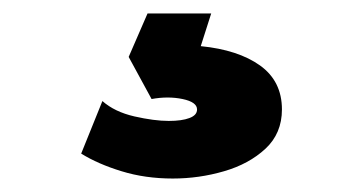

<svg xmlns="http://www.w3.org/2000/svg" viewBox="-20 -40 540 285"><path d="M236.5 225Q195.5 225 160.5 214.2Q125.5 203.5 100.5 188L132 110Q150 126 179.5 132.8Q209 139.5 230.5 139.5Q250 139.5 261.2 135.2Q272.5 131 272.5 122.5Q272.5 111.5 251 107Q229.5 102.5 205 107L171 44.5L199 -20H293.5L278 28.5Q333.5 34 366 57.2Q398.5 80.5 398.5 122.5Q398.5 158 374 180.8Q349.5 203.5 312.5 214.2Q275.5 225 236.5 225Z"/></svg>

Font: Geologica Thin Cursive ExtraBold
Style: Regular
Weight: 800
Version: Version 1.010;gftools[0.9.28]